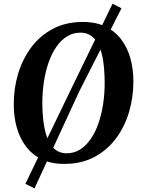

<svg xmlns="http://www.w3.org/2000/svg" viewBox="-20 -871 764 1032"><path d="M325 10Q254.5 10 203.2 -15.2Q152 -40.5 119 -84.5Q86 -128.5 70 -186.2Q54 -244 54 -308.5Q53.5 -394.5 77.2 -474Q101 -553.5 148 -616.5Q195 -679.5 264.5 -716.2Q334 -753 425.5 -753Q496.5 -753 547.8 -727.8Q599 -702.5 632 -658.5Q665 -614.5 680.8 -557.8Q696.5 -501 697 -438Q697.5 -351 674 -270.5Q650.5 -190 603.5 -127Q556.5 -64 486.8 -27Q417 10 325 10ZM338 -47Q378 -47 410.2 -67.2Q442.5 -87.5 467.5 -123.8Q492.5 -160 509.2 -208.2Q526 -256.5 534.5 -313.2Q543 -370 542.5 -430.5Q542 -494.5 534.5 -543.8Q527 -593 511.2 -626.8Q495.5 -660.5 471 -678Q446.5 -695.5 412 -695.5Q372.5 -695.5 340 -675.2Q307.5 -655 282.8 -619Q258 -583 241.2 -535Q224.5 -487 216 -431.2Q207.5 -375.5 207.5 -316Q208 -251 216 -200.8Q224 -150.5 239.8 -116.2Q255.5 -82 280.2 -64.5Q305 -47 338 -47ZM116.5 117 366.5 -401 585 -851 633 -826.5 405.5 -379 165.5 141.5Z"/></svg>

Font: Merriweather Light 18pt
Style: Bold Italic
Weight: 700
Italic angle: -7.8°
Version: Version 2.101